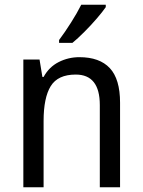

<svg xmlns="http://www.w3.org/2000/svg" viewBox="-20 -786 599 806"><path d="M313 -546Q398 -546 441 -500Q484 -454 484 -355V0H399V-345Q399 -473 298 -473Q223 -473 193 -424.5Q163 -376 163 -278V0H78V-536H146L158 -463H163Q186 -505 226.5 -525.5Q267 -546 313 -546ZM424 -756Q411 -737 386.5 -708.5Q362 -680 334 -652Q306 -624 284 -606H228V-618Q252 -650 278 -691Q304 -732 321 -766H424Z"/></svg>

Font: Noto Sans SemiCondensed
Style: Regular
Weight: 400
Width: 4
Designer: Monotype Design Team
Foundry: Monotype Imaging Inc.
Version: Version 2.013; ttfautohint (v1.8.4.7-5d5b)